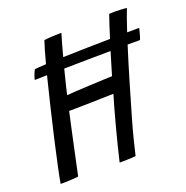

<svg xmlns="http://www.w3.org/2000/svg" viewBox="-119 -763 846 874"><g transform="rotate(-20 304.0 -326.0)"><path d="M29 0Q33 -25 44.5 -79.2Q56 -133.5 72 -203.2Q88 -273 105.8 -347.2Q123.5 -421.5 140 -486.5Q105.5 -485.5 80 -485Q82.5 -496 87.5 -509.2Q92.5 -522.5 97.5 -531Q112 -533 152.5 -535Q153.5 -537 154 -539.5Q162.5 -572 170 -598Q177.5 -624 183.5 -641Q190 -642 206 -643Q222 -644 239.2 -644.8Q256.5 -645.5 267.5 -645.5Q260.5 -623.5 252.8 -595.2Q245 -567 237.5 -538.5Q290.5 -540 351 -541.5Q411.5 -543 466 -543.5Q475 -573 484.2 -601Q493.5 -629 501.5 -652Q510 -653 527 -653Q543.5 -653 561 -652Q578.5 -651 586.5 -649.5Q579.5 -632.5 570 -605.5Q560.5 -578.5 549.5 -545Q586 -545.5 608 -545.5Q607 -540 602.2 -522Q597.5 -504 592.5 -492Q568 -492 532.5 -492Q508.5 -416.5 483 -330.2Q457.5 -244 436.5 -171Q421.5 -119.5 410.2 -74Q399 -28.5 393 -2.5Q381 -1 357.2 -0.2Q333.5 0.5 314.5 0.5Q334 -82 355.8 -163.8Q377.5 -245.5 395 -303.5Q381.5 -303.5 351.8 -302.5Q322 -301.5 286.8 -300.8Q251.5 -300 221.8 -299.5Q192 -299 179 -299Q169.5 -257 159 -208Q148.5 -159 138.8 -114Q129 -69 122.8 -38.8Q116.5 -8.5 115.5 -4.5Q108 -3.5 92 -2.2Q76 -1 58.5 -0.5Q41 0 29 0ZM416.5 -381Q423 -403.5 431.8 -432Q440.5 -460.5 449.5 -491Q396.5 -490.5 337.8 -489.8Q279 -489 224 -488Q213.5 -446.5 205.2 -413.2Q197 -380 195 -369.5Q209 -371 239.5 -372.8Q270 -374.5 305.5 -376.2Q341 -378 371.5 -379.2Q402 -380.5 416.5 -381Z"/></g></svg>

Font: Grandstander Light
Style: Italic
Weight: 300
Italic angle: -15°
Designer: Tyler Finck
Foundry: Etcetera Type Co
Version: Version 1.200; ttfautohint (v1.8.3)